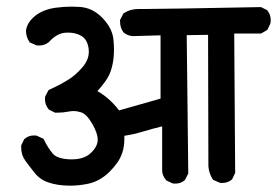

<svg xmlns="http://www.w3.org/2000/svg" viewBox="-20 -594 849 588"><path d="M403.3 -566.4H417.5Q472.7 -566.4 779.3 -572.3L797.9 -563L799.3 -561.5Q809.1 -548.8 809.1 -532.2Q809.1 -523.9 807.6 -521L798.8 -502.4L779.3 -491.2H697.3L700.2 -64.5L690.9 -44.9L689.5 -43.5Q676.8 -33.7 660.6 -33.7Q654.3 -33.7 651.9 -34.7L632.3 -43.5Q620.1 -62 618.2 -84.5L617.2 -487.3H615.2L551.8 -486.3L556.6 -62.5L546.4 -43L545.4 -42Q534.2 -31.7 516.6 -31.7Q513.7 -31.7 508.8 -32.2L489.3 -41.5L488.3 -43Q477.1 -56.2 476.6 -71.3V-207Q444.3 -199.2 417.2 -190.9Q390.1 -182.6 360.8 -178.2Q360.8 -173.8 360.8 -166.5Q360.8 -159.2 359.4 -147.5Q357.9 -135.7 354.5 -126.2Q351.1 -116.7 347.7 -109.9Q344.2 -103 339.8 -96.7Q329.6 -82 314.5 -66.9Q285.2 -38.6 249.5 -31.2Q221.7 -25.4 194.8 -25.4Q155.8 -25.4 127.4 -35.6Q102.5 -43.9 86.2 -64.5Q69.8 -85 57.4 -102.1Q44.9 -119.1 44.9 -143.1Q44.9 -145 44.9 -148.4L54.2 -168L55.7 -168.9Q67.4 -179.2 84 -179.2Q87.4 -179.2 91.8 -178.7L113.3 -168.9Q126.5 -141.1 142.1 -123Q156.2 -107.4 194.8 -106Q197.3 -106 200.2 -106Q234.9 -106 254.9 -122.6Q279.3 -143.6 279.3 -166.5Q279.3 -184.6 264.2 -211.9Q246.6 -243.7 228.5 -250Q216.3 -253.9 205.1 -253.9Q197.8 -253.9 190.9 -252.4Q173.3 -249 157.2 -249Q153.3 -249 148.4 -249L129.9 -258.3Q117.7 -272.5 117.7 -290.5Q117.7 -293.5 118.2 -298.3L128.9 -318.4Q159.7 -332 185.5 -347.7Q210.9 -362.3 233.9 -389.6Q252 -411.6 252 -435.5Q252 -439.9 251.5 -444.8Q247.6 -473.6 228.5 -484.4Q211.4 -494.1 189.5 -494.1Q178.7 -494.1 172.4 -492.7Q166 -491.2 161.4 -489.3Q156.7 -487.3 152.3 -484.4Q140.6 -477.5 129.4 -464.8Q116.2 -454.6 99.6 -454.6Q96.2 -454.6 91.8 -455.1L70.8 -464.4Q64.5 -474.1 62 -482.7Q59.6 -491.2 59.6 -500V-500.5Q63 -525.4 87.4 -545.2Q111.8 -564.9 150.4 -570.3Q174.8 -573.7 199.7 -573.7Q211.9 -573.7 224.1 -572.8Q263.2 -570.3 293 -539.8Q322.8 -509.3 327.1 -475.6Q329.1 -458.5 329.1 -443.4Q329.1 -428.2 327.6 -414.6Q324.2 -386.7 314.9 -365.7Q306.2 -346.2 278.3 -314.9Q314.5 -294.9 344.7 -255.9L471.7 -292V-485.8L386.7 -483.4Q371.1 -484.4 358.4 -494.6Q347.7 -508.8 347.7 -527.8Q347.7 -529.8 347.7 -533.2L358.4 -553.2Q371.1 -561 381.8 -563.7Q392.6 -566.4 403.3 -566.4Z"/></svg>

Font: Bakudai
Style: Bold
Weight: 700
Version: Version 1.48